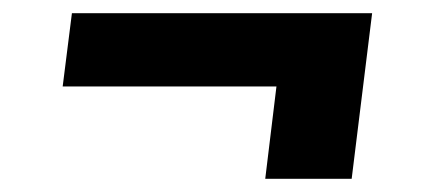

<svg xmlns="http://www.w3.org/2000/svg" viewBox="-20 -412 640 291"><path d="M75 -281 89 -392H544L513 -141H382L399 -281Z"/></svg>

Font: Aleo Black
Style: Italic
Weight: 900
Italic angle: -7°
Designer: Alessio Laiso
Foundry: Alessio Laiso
Version: Version 2.001;gftools[0.9.29]